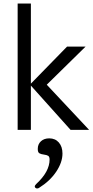

<svg xmlns="http://www.w3.org/2000/svg" viewBox="-20 -736 525 1088"><path d="M245 -256 485 0H380L155 -251V0H80V-716H155V-262L360 -472H465ZM334 134Q334 184 298.5 237Q263 290 202 328Q197 332 190 332Q185 332 181 328.5Q177 325 177 321Q177 315 185 307Q261 237 261 168Q261 152 253 147Q245 142 229 140Q212 138 203 132.5Q194 127 194 108Q194 81 212 64.5Q230 48 259 48Q293 48 313.5 71.5Q334 95 334 134Z"/></svg>

Font: Madhuban Light
Style: Regular
Weight: 300
Designer: jaikishan Patel
Foundry: MagicType
Version: Version 1.000